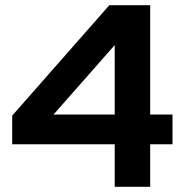

<svg xmlns="http://www.w3.org/2000/svg" viewBox="-20 -720 713 740"><path d="M422.1 0V-164.1H27V-274.3L401.4 -700H558.8V-278.6H644.9V-164.1H558.8V0ZM186.4 -278.6H422.1V-546.2Z"/></svg>

Font: Red Hat Display
Style: Regular
Weight: 300
Designer: Pentagram, MCKL
Foundry: Pentagram, MCKL
Version: Version 1.023